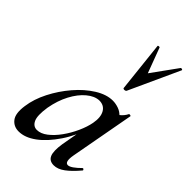

<svg xmlns="http://www.w3.org/2000/svg" viewBox="-227 -806 894 894"><g transform="rotate(45 220.5 -359.0)"><path d="M82 13Q49 13 30 -11.5Q11 -36 19 -91Q26 -143 53.5 -197Q81 -251 120.5 -297Q160 -343 205 -371Q250 -399 291 -399Q310 -399 330 -392Q350 -385 364.5 -368.5Q379 -352 381 -326L327 -357Q342 -359 360 -373Q378 -387 388 -407Q390 -410 395.5 -408.5Q401 -407 400 -405L342 -89Q333 -38 355 -38Q365 -38 380 -48.5Q395 -59 413 -77Q416 -80 420 -76Q424 -72 421 -69Q390 -32 362.5 -11.5Q335 9 309 9Q280 9 270 -14Q260 -37 268 -89L293 -229L313 -246Q287 -166 248 -108Q209 -50 166 -18.5Q123 13 82 13ZM137 -52Q162 -52 188 -72Q214 -92 237 -124Q260 -156 276.5 -192.5Q293 -229 299 -261Q307 -304 292.5 -329.5Q278 -355 246 -355Q216 -354 185.5 -328.5Q155 -303 132 -259.5Q109 -216 99 -160Q90 -101 101.5 -76.5Q113 -52 137 -52ZM285 -477 258 -726Q258 -729 263.5 -729.5Q269 -730 270 -727L316 -604L407 -730Q409 -732 414 -730.5Q419 -729 418 -726L304 -477Q301 -472 293 -472Q285 -472 285 -477Z"/></g></svg>

Font: Cormorant Garamond Light SemiBold
Style: Italic
Weight: 600
Italic angle: -10°
Version: Version 4.001